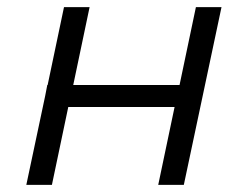

<svg xmlns="http://www.w3.org/2000/svg" viewBox="-20 -520 643 540"><path d="M54 0H126L172 -219H471L425 0H497L603 -500H531L485 -281H186L232 -500H160L114 -281H113L107 -250Z"/></svg>

Font: LT Wave Text Light Italic
Style: Regular
Weight: 300
Designer: Daniel Lyons
Version: Version 2.5 (Glyphs App)